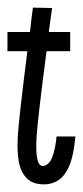

<svg xmlns="http://www.w3.org/2000/svg" viewBox="-48 -488 220 508"><path d="M39.1 -467.8 89.8 -466.8Q82 -410.2 81.1 -403.3H137.7V-352.5H75.2Q51.8 -174.8 48.8 -126Q45.9 -79.1 52.7 -60.5Q58.6 -43 75.2 -51.8Q84 -57.6 88.9 -68.4Q98.6 -92.8 101.6 -127H151.4Q147.5 -78.1 134.8 -47.9Q124 -23.4 107.4 -11.7Q85 2.9 55.7 -1Q22.5 -4.9 7.8 -39.1Q6.8 -42 5.9 -43.9Q-3.9 -73.2 -1 -127.9Q2 -174.8 24.4 -352.5H-28.3V-403.3H31.2Q33.2 -415 35.2 -438.5Q38.1 -458 39.1 -467.8Z"/></svg>

Font: Bratas-flat
Style: flat
Weight: 400
Designer: MUHAMMAD YONI
Version: Version 001.000